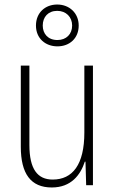

<svg xmlns="http://www.w3.org/2000/svg" viewBox="-20 -912 507 849"><path d="M234 -707C288 -707 328 -743 328 -799C328 -854 287 -892 233 -892C180 -892 139 -856 139 -799C139 -742 181 -707 234 -707ZM234 -735C192 -735 169 -763 169 -799C169 -837 193 -864 233 -864C272 -864 299 -837 299 -799C299 -761 273 -735 234 -735ZM391 -622H353V-326C353 -184 301 -118 213 -118C146 -118 110 -164 110 -271V-622H72V-263C72 -144 116 -83 209 -83C295 -83 336 -139 355 -197H358L361 -93H391Z"/></svg>

Font: Noto Sans Telugu UI Condensed ExtraLight
Style: Regular
Weight: 200
Width: 3
Designer: Jelle Bosma - Monotype Design Team
Foundry: Monotype Imaging Inc.
Version: Version 2.005